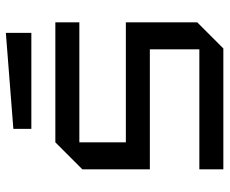

<svg xmlns="http://www.w3.org/2000/svg" viewBox="-82 -682 765 640"><g transform="rotate(-90 300.0 -362.5)"><path d="M55 0V-80H455V-245H55V-470L145 -560H545V-480H145V-325H545V-87L458 0ZM190 -640V-700L510 -725V-640Z"/></g></svg>

Font: Tektur
Style: Regular
Weight: 400
Designer: Adam Jagosz
Foundry: Adam Jagosz
Version: Version 1.005;gftools[0.9.30]